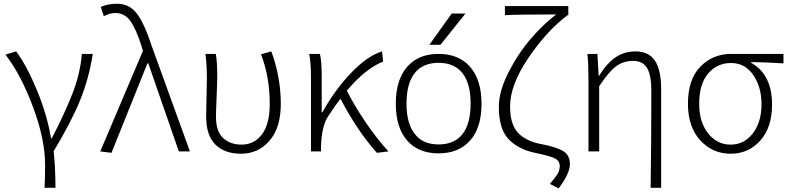

<svg xmlns="http://www.w3.org/2000/svg" viewBox="-20 -828 4317 1050"><path d="M283.2 199.2H223.6Q226.6 148.4 226.6 73.2Q226.6 -67.4 159.7 -245.1Q92.8 -422.9 9.8 -529.3L68.4 -546.9Q127.9 -466.8 183.1 -332Q238.3 -197.3 258.8 -72.3H263.7Q334 -208 376.5 -316.9Q418.9 -425.8 427.7 -533.2H487.3Q466.8 -400.4 418.9 -281.7Q371.1 -163.1 273.4 -1Q283.2 86.9 283.2 199.2Z M589.8 7.8 528.3 0 761.7 -549.8 753.9 -576.2Q723.6 -670.9 692.4 -713.9Q661.1 -756.8 612.3 -756.8Q578.1 -756.8 547.9 -739.3L531.2 -790Q570.3 -807.6 619.1 -807.6Q688.5 -807.6 729.5 -752.4Q770.5 -697.3 810.5 -574.2L1018.6 0H958L791 -481.4H786.1Z M1297.9 12.7Q1209 12.7 1158.2 -37.1Q1107.4 -86.9 1107.4 -191.4Q1107.4 -225.6 1109.4 -293Q1111.3 -360.4 1111.3 -394.5Q1111.3 -479.5 1103.5 -533.2H1160.2Q1168 -489.3 1168 -412.1Q1168 -377.9 1164.6 -299.3Q1161.1 -220.7 1161.1 -189.5Q1161.1 -109.4 1200.2 -73.2Q1239.3 -37.1 1300.8 -37.1Q1370.1 -37.1 1412.6 -93.3Q1455.1 -149.4 1455.1 -259.8Q1455.1 -408.2 1407.2 -531.2L1463.9 -546.9Q1515.6 -406.2 1515.6 -259.8Q1515.6 -129.9 1454.1 -58.6Q1392.6 12.7 1297.9 12.7Z M2104.5 0 2041 7.8Q1932.6 -114.3 1841.8 -288.1Q1818.4 -258.8 1775.4 -193.4Q1739.3 -140.6 1735.4 -26.4V0H1680.7V-394.5Q1680.7 -490.2 1670.9 -533.2H1729.5Q1739.3 -495.1 1739.3 -412.1V-213.9H1743.2Q1810.5 -335.9 1899.9 -429.2Q1989.3 -522.5 2069.3 -546.9L2075.2 -491.2Q1979.5 -454.1 1877 -332Q1918 -250 1980 -158.7Q2042 -67.4 2104.5 0Z M2249 -94.7Q2292 -38.1 2378.4 -38.1Q2464.8 -38.1 2509.3 -94.7Q2553.7 -151.4 2553.7 -261.2Q2553.7 -371.1 2509.3 -427.7Q2464.8 -484.4 2378.4 -484.4Q2292 -484.4 2247.6 -427.7Q2203.1 -371.1 2203.1 -261.2Q2203.1 -151.4 2249 -94.7ZM2551.8 -60.5Q2489.3 10.7 2378.4 10.7Q2267.6 10.7 2206.1 -60.1Q2144.5 -130.9 2144.5 -260.7Q2144.5 -390.6 2206.1 -461.9Q2267.6 -533.2 2378.4 -533.2Q2489.3 -533.2 2551.3 -461.9Q2613.3 -390.6 2613.3 -260.7Q2613.3 -130.9 2551.8 -60.5ZM2450.2 -753.9H2525.4L2388.7 -583H2328.1Z M3035.2 202.1 2987.3 177.7Q3020.5 138.7 3030.8 120.1Q3041 101.6 3041 79.1Q3041 52.7 3016.1 39.1Q2991.2 25.4 2910.2 8.8Q2814.5 -10.7 2761.2 -66.9Q2708 -123 2708 -244.1Q2708 -329.1 2761.2 -433.1Q2814.5 -537.1 2883.8 -617.2Q2953.1 -697.3 3021.5 -749Q2814.5 -749 2741.2 -745.1V-794.9H3087.9V-745.1H3084Q2971.7 -661.1 2870.6 -512.7Q2769.5 -364.3 2769.5 -246.1Q2769.5 -145.5 2814.9 -99.6Q2860.4 -53.7 2944.3 -39.1Q3025.4 -23.4 3061 -1Q3096.7 21.5 3096.7 69.3Q3096.7 120.1 3035.2 202.1Z M3595.7 199.2H3538.1Q3542 -36.1 3542 -333Q3542 -417 3518.6 -456.1Q3495.1 -495.1 3442.4 -495.1Q3389.6 -495.1 3349.6 -465.8Q3309.6 -436.5 3256.8 -356.4V0H3198.2V-394.5Q3198.2 -479.5 3192.4 -533.2H3247.1L3253.9 -413.1H3255.9Q3299.8 -483.4 3347.2 -515.1Q3394.5 -546.9 3456.1 -546.9Q3528.3 -546.9 3562 -495.6Q3595.7 -444.3 3595.7 -340.8Z M3975.6 12.7Q3877 12.7 3809.6 -60.5Q3742.2 -133.8 3742.2 -260.7Q3742.2 -394.5 3810.5 -463.9Q3878.9 -533.2 3978.5 -533.2H4264.6V-481.4Q4157.2 -488.3 4087.9 -488.3V-484.4Q4202.1 -420.9 4202.1 -255.9Q4202.1 -130.9 4137.7 -59.1Q4073.2 12.7 3975.6 12.7ZM3975.6 -37.1Q4048.8 -37.1 4096.7 -98.1Q4144.5 -159.2 4144.5 -258.8Q4144.5 -351.6 4099.6 -417.5Q4054.7 -483.4 3977.5 -483.4Q3901.4 -483.4 3852.5 -425.8Q3803.7 -368.2 3803.7 -260.7Q3803.7 -160.2 3852.5 -98.6Q3901.4 -37.1 3975.6 -37.1Z"/></svg>

Font: Gen Shin Gothic Light
Style: Regular
Weight: 200
Designer: [Source Han Sans]
Ryoko NISHIZUKA  (kana & ideographs); Paul D. Hunt (Latin, Greek & Cyrillic); Wenlong ZHANG  (bopomofo
Version: Version 1.002.20150607